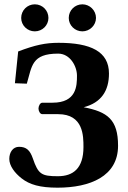

<svg xmlns="http://www.w3.org/2000/svg" viewBox="-20 -856 591 888"><path d="M248 -41C172 -41 157 -50 132 -123C119 -161 102 -177 68 -177C40 -177 23 -152 23 -121C23 -89 48 -56 80 -31C117 -2 165 12 246 12C396 12 526 -40 526 -182C526 -303 477 -339 367 -360C449 -381 484 -437 484 -516C484 -618 399 -658 251 -658C191 -658 143 -648 64 -618L49 -471L104 -469C128 -550 126 -608 249 -608C304 -608 336 -550 336 -506C336 -459 334 -381 223 -381H176C165 -381 158 -365 158 -354C158 -343 165 -328 176 -328H249C366 -328 366 -227 366 -176C366 -77 318 -41 248 -41ZM78 -773C78 -739 106 -711 141 -711C176 -711 204 -739 204 -773C204 -808 176 -836 141 -836C106 -836 78 -808 78 -773ZM298 -773C298 -739 326 -711 361 -711C395 -711 424 -739 424 -773C424 -808 395 -836 361 -836C326 -836 298 -808 298 -773Z"/></svg>

Font: Libertinus Sans
Style: Bold
Weight: 700
Designer: Philipp H. Poll, Khaled Hosny
Foundry: Caleb Maclennan
Version: Version 7.050;RELEASE